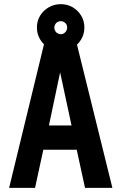

<svg xmlns="http://www.w3.org/2000/svg" viewBox="-20 -906 585 926"><path d="M273 -886Q242 -886 215.5 -871Q189 -856 173.5 -830.5Q158 -805 158 -773Q158 -742 173.5 -716Q189 -690 215.5 -674.5Q242 -659 273 -659Q305 -659 330.5 -674.5Q356 -690 371.5 -716Q387 -742 387 -773Q387 -805 371.5 -830.5Q356 -856 330.5 -871Q305 -886 273 -886ZM273 -804Q286 -804 296 -794Q304 -786 304 -773Q304 -766 301 -759.5Q298 -753 293 -749Q289 -745 284 -743Q279 -741 273 -741Q267 -741 261.5 -743.5Q256 -746 251 -750Q247 -755 244.5 -760.5Q242 -766 242 -773Q242 -780 245 -786Q248 -792 252 -796Q257 -800 262 -802Q267 -804 273 -804ZM522 0 349 -700H194L24 0H149L189 -184H350L390 0ZM216 -301 270 -557 325 -301Z"/></svg>

Font: Advent Pro
Style: Bold
Weight: 700
Designer: VivaRado, Andreas Kalpakidis
Foundry: VivaRado, Andreas Kalpakidis
Version: Version 3.000